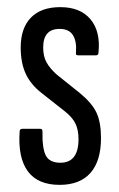

<svg xmlns="http://www.w3.org/2000/svg" viewBox="-20 -512 333 538"><path d="M147 6Q86 6 58 -32Q30 -70 35 -143Q35 -151 42 -151H93Q99 -151 99 -144Q98 -96 108.5 -76Q119 -56 149 -56Q200 -56 200 -122Q200 -148 191.5 -165.5Q183 -183 163 -199L97 -251Q66 -275 52 -305.5Q38 -336 38 -379Q38 -433 66.5 -462.5Q95 -492 149 -492Q205 -492 233.5 -458Q262 -424 256 -365Q256 -357 249 -357H199Q197 -357 194.5 -358Q192 -359 193 -367Q195 -397 184 -414Q173 -431 147 -431Q101 -431 101 -379Q101 -354 110.5 -337Q120 -320 139 -303L204 -251Q238 -223 250.5 -196Q263 -169 263 -125Q263 -61 233.5 -27.5Q204 6 147 6Z"/></svg>

Font: Sofia Sans Extra Condensed
Style: Regular
Weight: 400
Designer: Botio Nikoltchev, Ani Petrova
Foundry: lettersoup
Version: Version 4.101